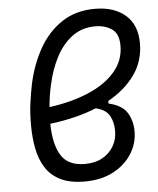

<svg xmlns="http://www.w3.org/2000/svg" viewBox="-53 -788 693 843"><g transform="rotate(-5 293.0 -366.5)"><path d="M419.9 -333.5V-322.3Q479.5 -308.6 501.5 -272.9Q523.4 -237.3 523.4 -190.4Q523.4 -137.2 494.4 -91.6Q465.3 -45.9 412.4 -18.1Q359.4 9.8 287.1 9.8Q221.7 9.8 179.7 -11.2Q137.7 -32.2 114.5 -69.3Q91.3 -106.4 82 -154.8Q72.8 -203.1 72.8 -257.8Q72.8 -312 78.6 -354.2Q84.5 -396.5 92.3 -435.5Q110.4 -520.5 149.4 -590.1Q188.5 -659.7 250 -700.7Q311.5 -741.7 396 -741.7Q480.5 -741.7 530.5 -698.5Q580.6 -655.3 580.6 -574.2Q580.6 -495.6 537.6 -435.3Q494.6 -375 419.9 -333.5ZM160.6 -329.1Q258.8 -342.3 334.2 -374.5Q409.7 -406.7 452.1 -456.3Q494.6 -505.9 494.6 -570.8Q494.6 -624 464.1 -644.5Q433.6 -665 391.6 -665Q333 -665 290 -633.3Q247.1 -601.6 218.5 -547.4Q189.9 -493.2 175.3 -424.8Q165 -380.4 160.6 -329.1ZM362.3 -306.2Q272.9 -270 157.7 -255.9Q158.7 -167 189 -116.9Q219.2 -66.9 294.4 -66.9Q339.8 -66.9 372.1 -85.2Q404.3 -103.5 421.4 -133.8Q438.5 -164.1 438.5 -199.2Q438.5 -239.3 422.4 -267.6Q406.2 -295.9 362.3 -306.2Z"/></g></svg>

Font: CaskaydiaCove NFP SemiLight
Style: Italic
Weight: 350
Italic angle: -10°
Designer: Aaron Bell
Foundry: Saja Typeworks
Version: Version 2111.001; VTT 6.35;Nerd Fonts 3.1.1